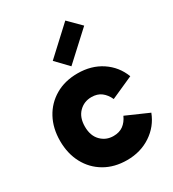

<svg xmlns="http://www.w3.org/2000/svg" viewBox="-188 -870 887 985"><g transform="rotate(-30 255.5 -377.5)"><path d="M273 12Q198 12 141.5 -21Q85 -54 54 -112Q23 -170 23 -245Q23 -320 54 -377.5Q85 -435 141.5 -468Q198 -501 273 -501Q355 -501 415 -461Q475 -421 501 -353L369 -294Q355 -325 332 -342.5Q309 -360 274 -360Q230 -360 200 -329.5Q170 -299 170 -245Q170 -191 200 -160.5Q230 -130 274 -130Q309 -130 332 -147Q355 -164 369 -195L501 -137Q475 -69 414 -28.5Q353 12 273 12ZM265 -548 196 -620 355 -767 426 -696Z"/></g></svg>

Font: Gabarito
Style: Bold
Weight: 700
Designer: Leandro Assis / Alvaro Franca / Felipe Casaprima
Foundry: Naipe Foundry
Version: Version 1.000